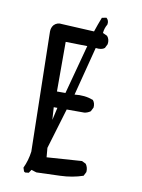

<svg xmlns="http://www.w3.org/2000/svg" viewBox="-88 -846 676 912"><g transform="rotate(10 250.0 -389.5)"><path d="M97.7 5.9 91.8 2 85.9 -15.6Q103.5 -52.7 109.4 -96.7L97.7 -673.8Q97.7 -693.4 109.4 -707Q125 -722.7 148.4 -718.8L303.7 -710.9Q315.4 -746.1 329.1 -781.2L350.6 -785.2Q364.3 -773.4 360.4 -753.9Q348.6 -734.4 346.7 -710.9L368.2 -701.2Q381.8 -685.5 377.9 -662.1L368.2 -642.6Q354.5 -630.9 325.2 -634.8L264.6 -399.4Q313.5 -405.3 354.5 -389.6Q366.2 -376 364.3 -354.5L354.5 -335Q340.8 -325.2 325.2 -323.2H240.2L181.6 -127.9L185.5 -83Q321.3 -92.8 354.5 -94.7L374 -85Q385.7 -68.4 383.8 -46.9L374 -27.3Q323.2 -9.8 265.1 -7.8Q207 -5.9 150.4 -3.9L125 -11.7L115.2 3.9ZM181.6 -262.7 195.3 -323.2H177.7ZM284.2 -636.7 179.7 -638.7V-399.4H220.7Z"/></g></svg>

Font: JasonHandwriting1
Style: Regular
Weight: 400
Version: Version 1.48.20